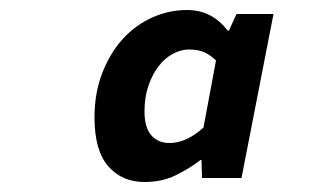

<svg xmlns="http://www.w3.org/2000/svg" viewBox="-20 -731 640 384"><path d="M269 -367Q224 -367 196.5 -398.5Q169 -430 169 -496Q169 -545 184.5 -585Q200 -625 225.5 -653Q251 -681 284.5 -696Q318 -711 354 -711Q404 -711 435 -670H438L453 -703H527L463 -375H384L383 -411H381Q359 -394 331.5 -380.5Q304 -367 269 -367ZM319 -445Q353 -445 387 -476L412 -610Q401 -621 388.5 -626.5Q376 -632 358 -632Q342 -632 326 -623.5Q310 -615 297.5 -599Q285 -583 277 -560Q269 -537 269 -508Q269 -476 282.5 -460.5Q296 -445 319 -445Z"/></svg>

Font: Source Code Pro
Style: Bold Italic
Weight: 700
Italic angle: -11°
Monospace: yes
Designer: Paul D. Hunt, Teo Tuominen
Foundry: Adobe Systems Incorporated
Version: Version 1.050;PS 1.000;hotconv 16.6.51;makeotf.lib2.5.65220